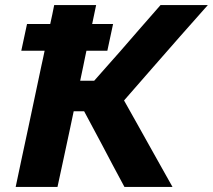

<svg xmlns="http://www.w3.org/2000/svg" viewBox="-20 -733 835 753"><path d="M41.5 0Q53.5 -57 65 -111.2Q76.5 -165.5 91 -232.5L142 -473.5Q145.5 -489.5 148.8 -504.5Q152 -519.5 155 -534H63.5L86 -639H177Q181 -657.5 185 -675.8Q189 -694 192.5 -713H357Q353 -694 349.2 -675.8Q345.5 -657.5 341.5 -639H423.5L401 -534H319Q316 -519.5 312.8 -504.5Q309.5 -489.5 306.5 -473.5L294.5 -416.5H349.5L453 -533.5Q489.5 -576 525.5 -617Q561.5 -658 609.5 -713H795Q739.5 -650.5 686.2 -590.2Q633 -530 580 -469L466.5 -339L519 -245.5Q541 -206 566.2 -161Q591.5 -116 615.2 -73.5Q639 -31 656.5 0H468Q443.5 -45.5 421.8 -86.2Q400 -127 379.5 -166.5L310 -296.5H269L255.5 -232.5Q241 -165.5 229.5 -111.2Q218 -57 205.5 0Z"/></svg>

Font: Commissioner
Style: Bold Italic
Weight: 700
Italic angle: -12°
Designer: Kostas Bartsokas
Foundry: Kostas Bartsokas
Version: Version 1.000; ttfautohint (v1.8.3)